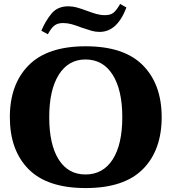

<svg xmlns="http://www.w3.org/2000/svg" viewBox="-20 -945 871 975"><path d="M190 -789Q212 -841 242.5 -877Q273 -913 327 -913Q348 -913 368.5 -907.5Q389 -902 419 -891Q448 -880 469.5 -874Q491 -868 513 -868Q541 -868 556.5 -880.5Q572 -893 590 -925L622 -907Q575 -783 486 -783Q465 -783 445.5 -788.5Q426 -794 394 -805Q366 -816 344 -822Q322 -828 300 -828Q273 -828 256.5 -815.5Q240 -803 223 -771ZM30 -350Q30 -517 125.5 -613.5Q221 -710 415 -710Q610 -710 705.5 -613.5Q801 -517 801 -350Q801 -182 705.5 -86Q610 10 415 10Q220 10 125 -86Q30 -182 30 -350ZM601 -350Q601 -488 552 -565.5Q503 -643 414 -643Q327 -643 278.5 -565.5Q230 -488 230 -350Q230 -211 278 -135Q326 -59 414 -59Q503 -59 552 -135Q601 -211 601 -350Z"/></svg>

Font: Taviraj ExtraBold
Style: Regular
Weight: 800
Designer: Katatrad Team
Foundry: CadsonDemak
Version: Version 1.001